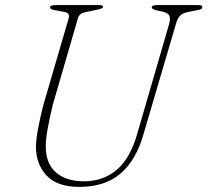

<svg xmlns="http://www.w3.org/2000/svg" viewBox="-20 -720 814 753"><path d="M517.5 -193 643.5 -626.5Q649 -647 644.2 -658Q639.5 -669 621 -673.5L596 -679Q575 -684.5 575 -690.5Q575 -700 595 -700H758.5Q773.5 -700 773.5 -692.5Q773.5 -688 770.2 -685.2Q767 -682.5 753 -680L717.5 -673Q699.5 -669.5 688 -660Q676.5 -650.5 670 -626L542 -191Q513 -90.5 452 -38.8Q391 13 291 13Q204 13 162.5 -31.8Q121 -76.5 121 -144.5Q121 -172 130 -219Q139 -266 150.5 -310L249 -647Q256.5 -670 230 -673.5L196 -680Q176.5 -682.5 176.5 -691.5Q176.5 -700 200 -700H369.5Q384 -700 384 -693Q384 -686 359 -681.5L318.5 -673Q306 -671 297.5 -665.5Q289 -660 285.5 -648L187 -309Q174 -254.5 166.8 -214.5Q159.5 -174.5 159.5 -146Q159.5 -78.5 199.5 -43.8Q239.5 -9 309 -9Q384.5 -9 437.5 -53.8Q490.5 -98.5 517.5 -193Z"/></svg>

Font: Fraunces 9pt S000 Thin
Style: Italic
Weight: 100
Italic angle: -16°
Version: Version 1.000; ttfautohint (v1.8.3)